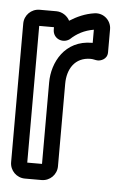

<svg xmlns="http://www.w3.org/2000/svg" viewBox="-44 -538 376 596"><g transform="rotate(5 144.0 -240.0)"><path d="M229 -413H227C142 -413 105 -341 105 -279V-25H59V-451H105V-444C105 -415 136 -403 157 -418C177 -437 200 -449 229 -454ZM108 -501H56C30 -501 9 -480 9 -454V-22C9 4 30 25 56 25H108C134 25 155 4 155 -22V-279C155 -325 178 -363 227 -363C236 -363 242 -360 250 -360C257 -360 279 -365 279 -388V-460C279 -486 256 -509 227 -505C198 -501 172 -489 150 -475C143 -489 127 -501 108 -501Z"/></g></svg>

Font: DIN Rundschrift
Style: EngKont
Weight: 400
Width: 3
Version: Version 1.027